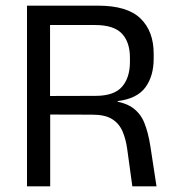

<svg xmlns="http://www.w3.org/2000/svg" viewBox="-20 -659 616 679"><path d="M448 0 430 -131Q425 -168 413 -195.2Q401 -222.5 376.2 -238Q351.5 -253.5 306 -253.5L132.5 -254V-319.5L318 -320Q383.5 -320 411.5 -352.2Q439.5 -384.5 439.5 -440V-455Q439.5 -510 411 -540.2Q382.5 -570.5 316 -570.5H130V-639H327Q430 -639 476.8 -593.8Q523.5 -548.5 523.5 -469V-452Q523.5 -389.5 494 -349.8Q464.5 -310 396 -301.5V-291.5L360.5 -304Q416 -300 446.2 -279.8Q476.5 -259.5 490.5 -224.5Q504.5 -189.5 512 -140.5L533.5 0ZM75.5 0V-639H157V-297.5L157.5 -266V0Z"/></svg>

Font: Anek Tamil
Style: Regular
Weight: 400
Designer: Aadarsh Rajan (Tamil), Yesha Goshar (Latin)
Foundry: Ek Type
Version: Version 1.003